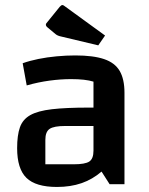

<svg xmlns="http://www.w3.org/2000/svg" viewBox="-20 -731 590 762"><path d="M206 11Q122 11 85 -25Q48 -61 48 -143Q48 -194 59 -225.5Q70 -257 100 -274Q130 -291 186 -297.5Q242 -304 332 -304H381V-231H239Q194 -231 177 -219.5Q160 -208 160 -176V-79H273Q318 -79 334.5 -90Q351 -101 351 -133V-407Q319 -417 262 -417Q221 -417 176.5 -411Q132 -405 86 -392L70 -480Q98 -490 132.5 -497Q167 -504 205 -507.5Q243 -511 279 -511Q350 -511 393 -496.5Q436 -482 455 -449.5Q474 -417 474 -363V0H415L383 -50Q347 -19 303.5 -4Q260 11 206 11ZM370 -551 223 -586Q208 -589 200 -596L170 -621Q162 -627 162 -633Q162 -638 170 -646L217 -704Q223 -711 228 -711Q231 -711 236 -707L397 -590Z"/></svg>

Font: Changa Medium
Style: Regular
Weight: 500
Designer: Eduardo Rodriguez Tunni
Foundry: Eduardo Rodriguez Tunni
Version: Version 3.003